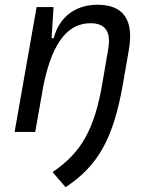

<svg xmlns="http://www.w3.org/2000/svg" viewBox="-20 -547 626 796"><path d="M40.5 0H126L160.2 -192.9C199.2 -384.8 269.5 -450.7 355 -450.7C417.5 -450.7 440.9 -414.6 428.7 -344.2L404.3 -201.2C371.6 -10.7 316.9 86.4 197.8 166.5L252 229C388.2 139.2 451.2 24.4 490.2 -202.1L514.2 -340.3C535.6 -463.4 492.7 -527.3 384.3 -527.3C292.5 -527.3 226.1 -477.1 202.6 -388.7H193.8L202.1 -517.6H131.8Z"/></svg>

Font: Cascadia Code SemiLight
Style: Italic
Weight: 350
Italic angle: -10°
Monospace: yes
Designer: Aaron Bell
Foundry: Saja Typeworks
Version: Version 2404.023